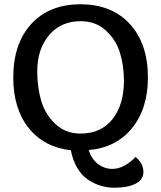

<svg xmlns="http://www.w3.org/2000/svg" viewBox="-20 -693 752 897"><path d="M559 -314Q559 -386 540.5 -446.5Q522 -507 474.5 -550.5Q427 -594 357 -594Q264 -594 209 -528.5Q154 -463 154 -360Q154 -285 172.5 -222Q191 -159 238.5 -114Q286 -69 356 -69Q453 -69 506 -137Q559 -205 559 -314ZM311 9Q186 -5 114 -95Q42 -185 42 -331Q42 -489 126 -581Q210 -673 356 -673Q502 -673 586.5 -581Q671 -489 671 -331Q671 -185 596.5 -94Q522 -3 395 8Q406 48 436.5 72Q467 96 505 96Q535 96 564.5 79Q594 62 613 40Q650 70 650 111Q650 147 613 165.5Q576 184 515 184Q482 184 451.5 175Q421 166 392 147Q363 128 341.5 92.5Q320 57 311 9Z"/></svg>

Font: Overlock
Style: Bold
Weight: 700
Designer: Dario Muhafara
Foundry: Dario Manuel Muhafara
Version: Version 1.002